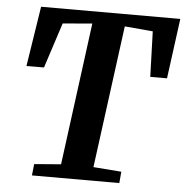

<svg xmlns="http://www.w3.org/2000/svg" viewBox="-53 -794 815 845"><g transform="rotate(5 355.0 -371.5)"><path d="M119 0 124.5 -50.5 242.5 -60 325.5 -689 195.5 -678 130.5 -478 53 -477.5 94.5 -743H709.5L674 -477.5H600L593.5 -678L469 -689L385.5 -60L509.5 -50.5L505 0Z"/></g></svg>

Font: Merriweather
Style: Bold Italic
Weight: 700
Italic angle: -7.8°
Version: Version 2.101